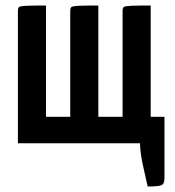

<svg xmlns="http://www.w3.org/2000/svg" viewBox="-20 -520 634 697"><path d="M516 157Q507 116 498.5 78.5Q490 41 488 0H45V-481Q45 -491 49 -494.5Q53 -498 74 -499Q95 -500 147 -500V-96H235V-481Q235 -491 239.5 -494.5Q244 -498 265.5 -499Q287 -500 337 -500V-96H425V-481Q425 -491 429.5 -494.5Q434 -498 455.5 -499Q477 -500 527 -500V-96H577V128Q577 148 565.5 152.5Q554 157 516 157Z"/></svg>

Font: Yanone Kaffeesatz SemiBold
Style: Regular
Weight: 600
Designer: Yanone (Cyrillic: Daniel Pouzeot, Huerta Tipografica, and Cyreal)
Foundry: Yanone
Version: Version 2.003